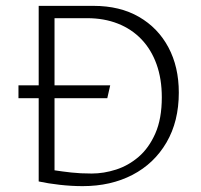

<svg xmlns="http://www.w3.org/2000/svg" viewBox="-20 -632 684 655"><path d="M262 3Q224 3 184 -1.5Q144 -6 112 -13V-297H43V-341H112V-612H299Q389 -612 454 -574.5Q519 -537 554.5 -470.5Q590 -404 590 -316Q590 -218 548 -146Q506 -74 432 -35.5Q358 3 262 3ZM293 -40Q334 -40 376 -53.5Q418 -67 453 -97Q488 -127 510 -177Q532 -227 532 -300Q532 -363 514 -413Q496 -463 462.5 -498Q429 -533 382 -551.5Q335 -570 277 -570H166V-341H356L346 -297H166V-51Q192 -47 223 -43.5Q254 -40 293 -40Z"/></svg>

Font: Ancizar Sans Thin
Style: Regular
Weight: 100
Designer: Cesar Puertas, Viviana Monsalve, Julian Moncada, Julian Prieto, Jose Castro, Mariel Hernandez, Felipe Aragon, Sara Alarc
Version: Version 8.100